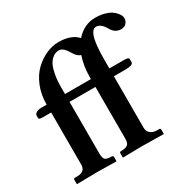

<svg xmlns="http://www.w3.org/2000/svg" viewBox="-157 -845 983 994"><g transform="rotate(-30 334.0 -348.5)"><path d="M359.9 -387.2V-76.2Q359.9 -50.3 347.2 -41.7Q334.5 -33.2 308.1 -33.2Q299.8 -33.2 299.8 -23.9V-1L301.8 1Q377 -1 413.1 -1L543 1L544.9 -1V-23.9Q544.9 -33.2 537.1 -33.2H523.9Q499.5 -33.2 484.9 -45.7Q470.2 -58.1 470.2 -79.1V-387.2H542Q559.1 -387.2 572.5 -391.4Q585.9 -395.5 585.9 -403.8V-423.8Q585.9 -434.1 557.1 -434.1H470.2V-484.9Q470.2 -527.8 473.1 -559.6Q476.1 -591.3 480.7 -609.4Q485.4 -627.4 491.9 -638.2Q498.5 -648.9 504.6 -652.3Q510.7 -655.8 518.1 -655.8Q546.9 -655.8 570.8 -612.8Q590.3 -579.1 626 -579.1Q645.5 -579.1 656.7 -591.6Q668 -604 668 -622.1Q668 -627.4 664.8 -635.7Q661.6 -644 652.3 -655.3Q643.1 -666.5 629.2 -675.8Q615.2 -685.1 591.1 -691.7Q566.9 -698.2 537.1 -698.2Q470.7 -698.2 421.9 -643.6Q385.3 -684.1 309.1 -684.1Q272.5 -684.1 235.6 -667.7Q198.7 -651.4 167 -621.3Q135.3 -591.3 115.2 -542.2Q95.2 -493.2 95.2 -434.1H65.9Q43 -434.1 32.5 -426.5Q22 -418.9 22 -411.1V-397Q22 -391.6 27.1 -389.4Q32.2 -387.2 48.8 -387.2H95.2V-76.2Q95.2 -33.2 46.9 -33.2H33.2Q24.9 -33.2 24.9 -23.9V-1L26.9 1Q111.8 -1 147.9 -1L259.8 1L262.2 -1V-23.9Q262.2 -28.3 259.5 -30.8Q256.8 -33.2 253.9 -33.2Q225.1 -33.2 215.1 -41.7Q205.1 -50.3 205.1 -79.1V-387.2ZM378.9 -566.9Q359.9 -510.7 359.9 -443.8V-434.1H205.1V-474.1Q205.1 -516.6 211.2 -548.8Q217.3 -581.1 226.1 -599.1Q234.9 -617.2 247.1 -628.2Q259.3 -639.2 269.3 -642.6Q279.3 -646 290 -646Q304.7 -646 317.1 -634Q329.6 -622.1 342.8 -599.1Q357.9 -573.2 378.9 -566.9Z"/></g></svg>

Font: Linux Libertine G
Style: Semibold
Weight: 600
Designer: Philipp H. Poll
Foundry: Philipp H. Poll
Version: Version 5.1.1